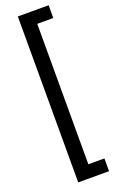

<svg xmlns="http://www.w3.org/2000/svg" viewBox="-183 -854 630 1049"><g transform="rotate(-20 132.5 -329.5)"><path d="M255.4 -738.3V-812.5H76.2V152.3H255.4V78.1H162.1V-738.3Z"/></g></svg>

Font: Vazirmatn RD NL
Style: Regular
Weight: 400
Designer: Saber Rastikerdar
Foundry: Saber Rastikerdar
Version: Version 32.101